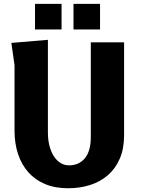

<svg xmlns="http://www.w3.org/2000/svg" viewBox="-20 -970 740 998"><path d="M625 -750V-267Q625 -197.5 602.8 -145.8Q580.5 -94 541.2 -59.8Q502 -25.5 448.8 -8.5Q395.5 8.5 333.5 8.5Q266.5 8.5 214.8 -13Q163 -34.5 127.8 -74Q92.5 -113.5 74 -168.8Q55.5 -224 55.5 -291V-631.5L39 -747L229 -763V-282Q229 -241.5 237.8 -209.5Q246.5 -177.5 261.5 -155.5Q276.5 -133.5 296.2 -122Q316 -110.5 338 -110.5Q390.5 -110.5 421.2 -147.5Q452 -184.5 452 -258V-750ZM162 -950H300V-817H162ZM362 -950H500V-817H362Z"/></svg>

Font: B612
Style: Bold
Weight: 700
Designer: Nicolas Chauveau, Thomas Paillot, Jonathan Favre-Lamarine, Jean-Luc Vinot
Foundry: AIRBUS
Version: Version 1.008